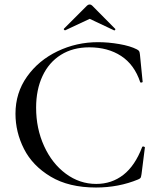

<svg xmlns="http://www.w3.org/2000/svg" viewBox="-20 -824 709 856"><path d="M590 -604Q598 -600 600.5 -595.5Q603 -591 604 -580L616 -459Q616 -457 611 -456Q606 -455 605 -458Q579 -536 520 -574.5Q461 -613 378 -613Q305 -613 251.5 -579.5Q198 -546 169.5 -485Q141 -424 141 -344Q141 -251 176.5 -173Q212 -95 273.5 -49.5Q335 -4 409 -4Q478 -4 530 -44.5Q582 -85 614 -169Q615 -171 619 -171Q621 -171 623.5 -169.5Q626 -168 626 -167L611 -48Q609 -35 607 -31.5Q605 -28 596 -24Q509 12 408 12Q287 12 206 -36.5Q125 -85 87 -160Q49 -235 49 -317Q49 -410 100.5 -482.5Q152 -555 236.5 -595.5Q321 -636 417 -636Q463 -636 512 -627.5Q561 -619 590 -604ZM368 -799Q373 -804 380 -804Q386 -804 391 -799L493 -696Q496 -694 493 -690.5Q490 -687 488 -689L380 -740L271 -689Q269 -688 266 -691Q263 -694 265 -696Z"/></svg>

Font: Cormorant SC Medium
Style: Regular
Weight: 500
Designer: Christian Thalmann (Catharsis Fonts)
Version: Version 3.000